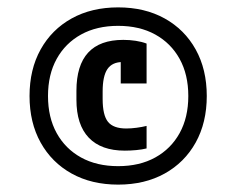

<svg xmlns="http://www.w3.org/2000/svg" viewBox="-20 -760 640 520"><path d="M300 -260Q228 -260 174 -290Q120 -320 90 -374Q60 -428 60 -500Q60 -572 90 -626Q120 -680 174 -710Q228 -740 300 -740Q372 -740 426 -710Q480 -680 510 -626Q540 -572 540 -500Q540 -428 510 -374Q480 -320 426 -290Q372 -260 300 -260ZM318 -352Q254 -352 220.5 -387Q187 -422 187 -490V-514Q187 -652 314 -652Q331 -652 347.5 -649.5Q364 -647 377 -642V-534H307V-633L339 -584Q326 -592 312 -592Q284 -592 271 -573Q258 -554 258 -512V-492Q258 -448 272.5 -430Q287 -412 322 -412Q335 -412 350 -414Q365 -416 377 -419V-358Q365 -355 349 -353.5Q333 -352 318 -352ZM300 -310Q358 -310 400.5 -333.5Q443 -357 466.5 -399.5Q490 -442 490 -500Q490 -558 466.5 -600.5Q443 -643 400.5 -666.5Q358 -690 300 -690Q242 -690 199.5 -666.5Q157 -643 133.5 -600.5Q110 -558 110 -500Q110 -442 133.5 -399.5Q157 -357 199.5 -333.5Q242 -310 300 -310Z"/></svg>

Font: M PLUS Code Latin Expanded
Style: Regular
Weight: 400
Width: 7
Designer: Coji Morishita
Foundry: UNDERFOREST DESIGN
Version: Version 1.002; ttfautohint (v1.8.3)